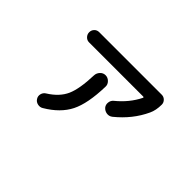

<svg xmlns="http://www.w3.org/2000/svg" viewBox="-86 -863 1172 1172"><g transform="rotate(45 500.0 -277.0)"><path d="M238.3 -478.5Q220.7 -478.5 208 -491.7Q195.3 -504.9 195.3 -522.9Q195.3 -541 207.5 -553.7Q219.7 -566.4 238.3 -566.4H778.3Q795.9 -566.4 808.6 -553.7Q821.3 -541 821.3 -523.4Q821.3 -474.6 804.7 -439.5Q756.8 -335.9 660.2 -257.8Q643.6 -245.1 623.5 -248Q603.5 -251 589.8 -266.6Q578.1 -281.2 580.6 -301.3Q583 -321.3 597.7 -333Q671.9 -393.6 710 -470.7Q713.9 -478.5 705.1 -478.5ZM402.3 -358.4Q403.3 -377.9 417.5 -393.1Q431.6 -408.2 451.7 -408.2Q471.7 -408.2 486.8 -393.1Q502 -377.9 501 -358.4Q497.1 -209 457.5 -130.4Q418 -51.8 322.3 4.9Q306.6 14.6 287.1 10.3Q267.6 5.9 257.8 -10.7Q248 -26.4 252.9 -44.9Q257.8 -63.5 274.4 -73.2Q344.7 -117.2 371.6 -177.2Q398.4 -237.3 402.3 -358.4Z"/></g></svg>

Font: Rounded Mgen+ 2m medium
Style: Regular
Weight: 500
Designer: [Source Han Sans]
Ryoko NISHIZUKA  (kana & ideographs); Paul D. Hunt (Latin, Greek & Cyrillic); Wenlong ZHANG  (bopomofo
Version: Version 1.059.20150602